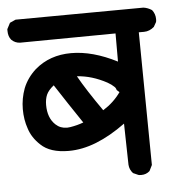

<svg xmlns="http://www.w3.org/2000/svg" viewBox="-52 -610 597 644"><g transform="rotate(-5 246.5 -287.5)"><path d="M353.5 -394.5V-489.3L31.2 -486.3Q14.6 -487.3 2.9 -499Q-6.8 -510.7 -6.8 -529.3Q-6.8 -531.2 -6.8 -535.2L3.9 -555.7L23.4 -564.5L454.1 -567.4Q468.8 -565.4 482.4 -556.6Q493.2 -543 493.2 -525.4Q493.2 -518.6 492.2 -515.6L483.4 -500Q467.8 -486.3 449.2 -486.3H431.6L436.5 -39.1L426.8 -19.5Q415 -8.8 398.4 -8.8Q391.6 -8.8 388.7 -9.8L371.1 -17.6Q359.4 -30.3 358.4 -46.9L355.5 -185.5Q304.7 -148.4 256.8 -129.4Q209 -110.4 163.1 -110.4Q100.6 -110.4 69.3 -140.6Q42 -166 32.2 -197.3Q21.5 -227.5 21.5 -263.2Q21.5 -298.8 34.2 -333Q47.9 -367.2 77.1 -393.6Q127 -436.5 199.2 -436.5Q271.5 -436.5 353.5 -394.5ZM219.7 -201.2Q174.8 -267.6 131.8 -334Q113.3 -319.3 106.9 -304.7Q100.6 -290 100.6 -270.5Q100.6 -226.6 126 -203.1Q141.6 -188.5 164.1 -188.5Q168.9 -188.5 174.8 -189.5Q199.2 -193.4 219.7 -201.2ZM211.9 -357.4Q239.3 -308.6 290 -236.3Q326.2 -258.8 349.6 -292L340.8 -299.8Q338.9 -307.6 334 -311.5Q326.2 -319.3 312.5 -327.1Q261.7 -354.5 211.9 -357.4Z"/></g></svg>

Font: JasonHandwriting2
Style: SemiBold
Weight: 600
Version: Version 1.04.7